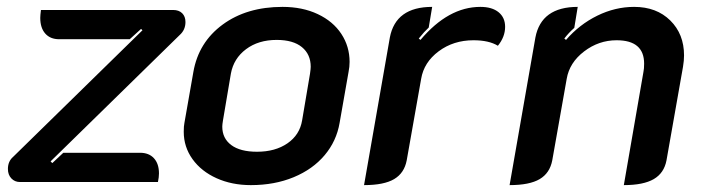

<svg xmlns="http://www.w3.org/2000/svg" viewBox="-20 -529 2046 558"><path d="M3 -38Q3 -60 18 -73L394 -441L390 -445L357 -415H152Q126 -415 111.5 -431.5Q97 -448 97 -477Q97 -484 99 -500H483Q500 -500 509.5 -490.5Q519 -481 519 -465Q519 -442 502 -427L127 -60L132 -55L164 -85H387Q413 -85 427.5 -69Q442 -53 442 -25Q442 -14 439 0H38Q23 0 13 -10.5Q3 -21 3 -38Z M514 -146Q514 -163 516 -172L542 -320Q557 -406 627 -457.5Q697 -509 801 -509Q859 -509 903.5 -488Q948 -467 972 -430.5Q996 -394 996 -349Q996 -335 993 -320L967 -172Q958 -119 923.5 -78Q889 -37 833.5 -14Q778 9 709 9Q654 9 609.5 -11Q565 -31 539.5 -66.5Q514 -102 514 -146ZM858 -179 881 -315Q883 -329 883 -335Q883 -371 857.5 -392Q832 -413 784 -413Q731 -413 695 -386Q659 -359 651 -315L628 -179Q626 -167 626 -161Q626 -127 652 -107.5Q678 -88 727 -88Q780 -88 815.5 -112.5Q851 -137 858 -179Z M1204 -300 1162 -63Q1155 -26 1125.5 -8.5Q1096 9 1038 9L1113 -420Q1130 -509 1236 -509L1226 -449Q1213 -437 1197 -417L1202 -413Q1283 -509 1376 -509Q1410 -509 1429 -493.5Q1448 -478 1448 -451Q1448 -422 1427 -396Q1401 -412 1356 -412Q1298 -412 1255 -380Q1212 -348 1204 -300Z M1536 -420Q1553 -509 1659 -509L1649 -448Q1633 -434 1620 -417L1625 -413Q1664 -458 1716 -483.5Q1768 -509 1823 -509Q1888 -509 1928 -469.5Q1968 -430 1968 -368Q1968 -353 1965 -335L1917 -63Q1910 -26 1880 -8.5Q1850 9 1793 9L1850 -320Q1852 -329 1852 -344Q1852 -412 1772 -412Q1720 -412 1677.5 -379.5Q1635 -347 1627 -300L1585 -63Q1578 -26 1548.5 -8.5Q1519 9 1461 9Z"/></svg>

Font: K2D SemiBold
Style: Italic
Weight: 600
Italic angle: -10°
Designer: Katatrad Aksorn Co.,Ltd.
Foundry: Cadson Demak Co.,Ltd.
Version: Version 1.000; ttfautohint (v1.6)